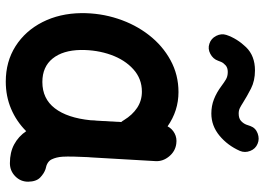

<svg xmlns="http://www.w3.org/2000/svg" viewBox="-148 -730 934 679"><g transform="rotate(90 319.5 -390.0)"><path d="M556.6 42.5Q518.1 42.5 490 27.3Q461.9 12.2 443.4 -15.1Q408.7 19.5 364.3 38.3Q319.8 57.1 268.1 57.1Q197.3 57.1 142.8 22.5Q88.4 -12.2 57.6 -72.8Q26.9 -133.3 25.9 -210Q25.4 -277.3 45.7 -339.1Q65.9 -400.9 103.5 -449.2Q141.1 -497.6 192.6 -525.6Q244.1 -553.7 305.2 -553.7Q371.1 -553.7 426.3 -515.1Q434.6 -531.2 451.2 -540Q467.8 -548.8 487.8 -545.9Q514.6 -542.5 532.7 -520.5Q550.8 -498.5 549.3 -472.7L536.1 -244.6Q535.6 -239.3 535.2 -233.4Q534.2 -212.4 533.4 -185.5Q532.7 -158.7 533.7 -143.6Q535.2 -121.6 543.2 -105Q551.3 -88.4 577.6 -83.5Q593.3 -78.1 607.4 -64.5Q621.6 -50.8 622.1 -22Q622.1 4.9 602.8 23.7Q583.5 42.5 556.6 42.5ZM269.5 -72.3Q328.6 -72.3 362.5 -116.5Q396.5 -160.6 404.8 -243.2Q404.8 -250 405.3 -255.9Q405.3 -260.3 406.2 -264.2L411.1 -351.1Q407.2 -355.5 404.3 -360.8Q386.2 -390.6 360.8 -407.5Q335.4 -424.3 303.7 -424.3Q257.8 -424.3 224.4 -394Q190.9 -363.8 173.3 -314.5Q155.8 -265.1 156.2 -208.5Q157.2 -145 186.5 -108.6Q215.8 -72.3 269.5 -72.3ZM133.8 -663.1Q115.7 -668.9 106.4 -687Q97.2 -705.1 103 -723.1Q115.7 -760.7 146.2 -792.5Q176.8 -824.2 228.5 -824.2Q265.1 -824.2 292.7 -810.1Q320.3 -795.9 342.8 -781.7Q352.5 -775.4 361.1 -771Q369.6 -766.6 380.9 -766.6Q398.4 -766.6 407.5 -775.1Q416.5 -783.7 420.4 -793.9Q424.3 -804.2 425.3 -808.1Q432.1 -826.7 451.4 -833.7Q470.7 -840.8 487.8 -833.5Q505.9 -826.2 513.2 -807.4Q520.5 -788.6 513.2 -771Q493.7 -727.1 459 -698.5Q424.3 -669.9 380.9 -669.9Q354 -669.9 330.3 -679.2Q306.6 -688.5 283.7 -705.6Q271.5 -714.8 260.5 -721.4Q249.5 -728 233.9 -728Q219.2 -728 210.7 -720.5Q202.1 -712.9 198.5 -704.6Q194.8 -696.3 194.3 -693.8Q188 -675.8 169.9 -666.3Q151.9 -656.7 133.8 -663.1Z"/></g></svg>

Font: Mikhak Bold
Style: Regular
Weight: 700
Designer: Amin Abedi
Version: Version 3.3